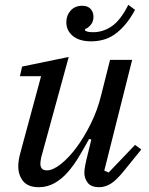

<svg xmlns="http://www.w3.org/2000/svg" viewBox="-20 -767 619 799"><path d="M141 12Q97 12 76.5 -13Q56 -38 56 -76Q56 -99 65 -132L151 -450H63L72 -490L266 -530L152 -114Q150 -105 149 -98Q148 -91 148 -86Q148 -58 175 -58Q200 -58 233 -84Q266 -110 298 -153Q330 -196 358 -252.5Q386 -309 401 -371L438 -518H530L414 -57L432 -49L542 -164L568 -145L500 -61Q465 -17 441 -2.5Q417 12 393 12Q359 12 345 -6.5Q331 -25 331 -48Q331 -60 334 -75.5Q337 -91 339 -100L360 -186L351 -189Q330 -151 308.5 -115Q287 -79 262 -50.5Q237 -22 207 -5Q177 12 141 12ZM359 -595Q310 -595 283 -617.5Q256 -640 256 -674Q256 -703 274 -723Q292 -743 322 -743Q345 -743 357 -730Q369 -717 369 -697Q369 -677 357.5 -663.5Q346 -650 334 -646V-640Q339 -636 348 -634.5Q357 -633 368 -633Q409 -633 445.5 -658Q482 -683 514 -747L542 -726Q522 -689 500.5 -664Q479 -639 456.5 -623.5Q434 -608 409.5 -601.5Q385 -595 359 -595Z"/></svg>

Font: IBM Plex Serif Text
Style: Italic
Weight: 450
Italic angle: -14°
Designer: Mike Abbink, Paul van der Laan, Pieter van Rosmalen
Foundry: Bold Monday
Version: Version 3.001